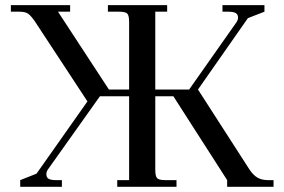

<svg xmlns="http://www.w3.org/2000/svg" viewBox="-20 -722 1096 742"><path d="M22 -676.8V-702.1H251V-676.8H204.1L400.9 -376H479V-637.2Q479 -662.1 471.9 -669.4Q464.8 -676.8 439.9 -676.8H397V-702.1H626V-676.8H580.1V-376H710.9L894 -636.2Q899.9 -645 899.9 -653.8Q899.9 -666.5 890.9 -671.6Q881.8 -676.8 861.8 -676.8H839.8V-702.1H1002V-676.8L938 -651.9L745.1 -376L944.8 -65.9Q959 -44.9 975.3 -35.4Q991.7 -25.9 1016.1 -25.9H1037.1V0H857.9V-25.9L649.9 -350.1H580.1V-65.9Q580.1 -41 587.2 -33.4Q594.2 -25.9 619.1 -25.9H662.1V0H433.1V-25.9H479V-350.1H366.2L165 -66.9Q159.2 -58.1 159.2 -48.8Q159.2 -36.1 168 -31Q176.8 -25.9 196.8 -25.9H219.2V0H58.1V-25.9L121.1 -50.8L317.9 -330.1L116.2 -637.2Q100.6 -660.2 89.4 -668.5Q78.1 -676.8 55.2 -676.8Z"/></svg>

Font: Dihjauti S
Style: Bold
Weight: 700
Designer: T. Christopher White
Version: Version 3.0.0